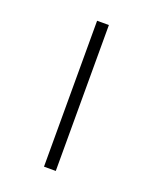

<svg xmlns="http://www.w3.org/2000/svg" viewBox="-106 -581 511 643"><g transform="rotate(20 150.0 -260.0)"><path d="M129 0V-520H171V0Z"/></g></svg>

Font: Iosevka Aile Extralight
Style: Regular
Weight: 200
Designer: Belleve Invis
Foundry: Belleve Invis
Version: Version 31.1.0; ttfautohint (v1.8.4)